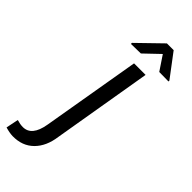

<svg xmlns="http://www.w3.org/2000/svg" viewBox="-418 -777 1039 1039"><g transform="rotate(45 101.0 -257.5)"><path d="M0 0ZM210.4 -528.3 113.8 43Q103 124 56.6 169.9Q10.3 215.8 -64 214.8Q-90.3 213.9 -120.6 204.6L-106 133.3Q-80.1 141.1 -59.6 141.1Q7.8 141.1 25.4 38.1L122.1 -528.3ZM323.2 -597.7V-590.8L251.5 -591.8L196.3 -674.3L110.4 -592.3L35.6 -590.8V-598.6L171.4 -730.5H223.1Z"/></g></svg>

Font: Roboto
Style: Italic
Weight: 400
Italic angle: -12°
Designer: Google
Version: Version 2.134; 2016; ttfautohint (v1.6)